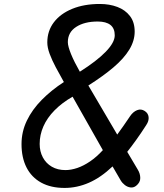

<svg xmlns="http://www.w3.org/2000/svg" viewBox="-20 -945 827 968"><path d="M305.5 2.5Q236.5 2.5 187.8 -24.2Q139 -51 113.8 -100.5Q88.5 -150 88.5 -218.5Q88.5 -281 115.5 -337Q142.5 -393 190.8 -441.8Q239 -490.5 302 -531.5Q280 -570.5 261 -606.2Q242 -642 230.2 -673.8Q218.5 -705.5 218.5 -731Q218.5 -789 251.5 -832.5Q284.5 -876 344.2 -900.5Q404 -925 483.5 -925Q532 -925 571.8 -910Q611.5 -895 635.2 -864.2Q659 -833.5 659 -785.5Q659 -739.5 632 -695Q605 -650.5 552.8 -606Q500.5 -561.5 425.5 -514L571 -266.5Q586.5 -287 602.5 -310.5Q618.5 -334 636 -359.5Q651 -381.5 671 -389.5Q691 -397.5 709.5 -385.5Q727 -374.5 729.2 -355Q731.5 -335.5 717 -314Q692 -275 668.2 -241.8Q644.5 -208.5 621.5 -179.5L674.5 -90Q687 -70 687.2 -47.5Q687.5 -25 666 -8Q653 2 637.8 0Q622.5 -2 609.5 -12Q596.5 -22 588.5 -35.5L547.5 -106Q488.5 -50 428.5 -23.8Q368.5 2.5 305.5 2.5ZM310 -87.5Q338 -87.5 369.8 -98.2Q401.5 -109 434.5 -131.5Q467.5 -154 498.5 -188L346 -457.5Q292 -426.5 254.8 -388.5Q217.5 -350.5 198.8 -307.8Q180 -265 180 -219.5Q180 -181.5 196 -151.5Q212 -121.5 241.2 -104.5Q270.5 -87.5 310 -87.5ZM382.5 -583.5Q468 -637.5 513.2 -684.2Q558.5 -731 558.5 -767Q558.5 -802 536.8 -819.2Q515 -836.5 472.5 -836.5Q405.5 -836.5 363.8 -809.2Q322 -782 322 -732.5Q322 -712 338.2 -672.2Q354.5 -632.5 382.5 -583.5Z"/></svg>

Font: Edu AU VIC WA NT Hand Medium
Style: Regular
Weight: 500
Version: Version 1.001